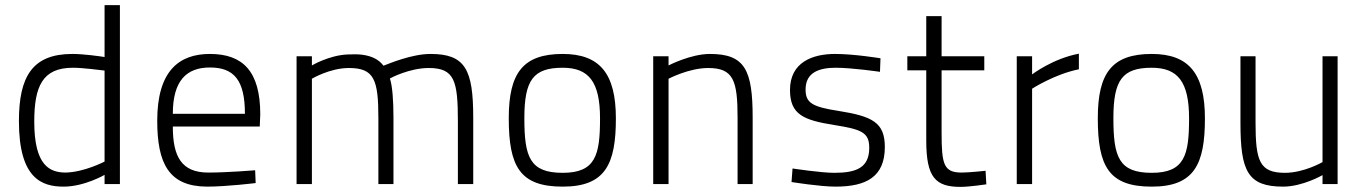

<svg xmlns="http://www.w3.org/2000/svg" viewBox="-20 -720 5345 751"><path d="M449 -700H389V-497C370 -500 307 -509 263 -509C106 -509 54 -420 54 -246C54 -20 145 10 229 10C310 10 389 -36 389 -36V0H449ZM235 -45C177 -46 114 -69 114 -244C114 -382 146 -455 265 -455C305 -455 369 -446 389 -444V-88C389 -88 309 -46 235 -45Z M795 -45C690 -45 656 -107 656 -225H996L998 -273C998 -441 930 -509 801 -509C679 -509 595 -441 595 -248C595 -81 640 9 789 10C867 10 980 -4 980 -4L978 -54C978 -54 868 -45 795 -45ZM656 -275C656 -405 710 -456 801 -456C895 -456 938 -407 938 -275Z M1200 0V-412C1200 -412 1270 -454 1345 -454C1444 -454 1460 -408 1460 -258V0H1519V-260C1519 -326 1515 -384 1505 -413C1508 -415 1582 -454 1657 -454C1758 -454 1771 -404 1771 -245V0H1831V-260C1831 -448 1800 -509 1664 -509C1591 -509 1504 -472 1480 -463C1462 -487 1435 -501 1396 -506C1380 -508 1361 -508 1340 -507C1267 -504 1200 -464 1200 -464V-500H1140V0Z M2181 -509C2026 -509 1970 -435 1970 -258C1970 -69 2013 10 2181 10C2348 10 2389 -78 2389 -257C2389 -432 2326 -509 2181 -509ZM2181 -44C2052 -44 2031 -106 2031 -258C2031 -407 2066 -455 2181 -455C2283 -455 2327 -400 2327 -257C2327 -114 2310 -44 2181 -44Z M2595 0V-412C2595 -412 2675 -454 2750 -454C2849 -454 2865 -405 2865 -259V0H2924V-260C2924 -446 2894 -509 2757 -509C2681 -509 2595 -464 2595 -464V-500H2535V0Z M3424 -492C3424 -492 3322 -509 3246 -509C3159 -509 3070 -477 3070 -368C3070 -272 3123 -250 3243 -231C3350 -214 3380 -202 3380 -142C3380 -64 3330 -44 3243 -44C3192 -44 3080 -61 3080 -61L3076 -8C3076 -8 3187 10 3248 10C3368 10 3441 -28 3441 -145C3441 -241 3392 -265 3261 -286C3156 -302 3131 -318 3131 -370C3131 -438 3186 -455 3249 -455C3314 -455 3422 -439 3422 -439Z M3830 -445V-500H3663V-657H3603V-500H3529V-445H3603V-170C3603 -26 3639 11 3737 11C3772 11 3838 1 3838 1L3835 -52C3835 -52 3770 -45 3742 -45C3671 -45 3663 -77 3663 -202V-445Z M3957 0H4017V-373C4017 -373 4105 -430 4200 -449V-510C4098 -491 4017 -429 4017 -429V-500H3957Z M4485 -509C4330 -509 4274 -435 4274 -258C4274 -69 4317 10 4485 10C4652 10 4693 -78 4693 -257C4693 -432 4630 -509 4485 -509ZM4485 -44C4356 -44 4335 -106 4335 -258C4335 -407 4370 -455 4485 -455C4587 -455 4631 -400 4631 -257C4631 -114 4614 -44 4485 -44Z M5153 -500V-86C5153 -86 5081 -44 5006 -44C4906 -44 4891 -91 4891 -241V-500H4832V-239C4832 -51 4860 10 4999 10C5075 10 5153 -35 5153 -35V0H5212V-500Z"/></svg>

Font: TitilliumText22L
Style: 250 wt
Weight: 300
Designer: Campivisivi
Foundry: Campivisivi
Version: 1.000